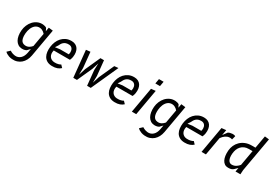

<svg xmlns="http://www.w3.org/2000/svg" viewBox="36 -2000 4865 3450"><g transform="rotate(30 2468.5 -275.0)"><path d="M420.5 -67.5 367.5 -12.5Q362.5 -9.5 354.2 -5.5Q346 -1.5 334 2Q322 5.5 306.5 7.5Q291 9.5 271.5 8.5Q227.5 6 194.2 -16Q161 -38 139.8 -75Q118.5 -112 109.8 -162.5Q101 -213 106 -272.5Q111 -331.5 133.5 -384.8Q156 -438 192.8 -477.8Q229.5 -517.5 279.2 -539.8Q329 -562 389 -558.5Q407.5 -557.5 429.2 -551.2Q451 -545 465.5 -535L493 -479L507.5 -560L596.5 -550L495.5 23Q485.5 79 461.5 124.5Q437.5 170 401.5 201.5Q365.5 233 318 248.2Q270.5 263.5 214 258.5Q175 255 146.8 244.8Q118.5 234.5 100 223Q78.5 210 64 194L122.5 139Q135.5 148 152 156Q166 163 185.5 169.5Q205 176 229 178.5Q263.5 182.5 293 172.2Q322.5 162 345.5 140.2Q368.5 118.5 383.8 86.5Q399 54.5 406 15.5ZM482.5 -417Q469 -433 452.5 -446Q438 -457.5 418 -467Q398 -476.5 373.5 -478.5Q344.5 -480.5 320.8 -472.8Q297 -465 278 -449.8Q259 -434.5 244.5 -413.8Q230 -393 220 -368.8Q210 -344.5 203.8 -318.2Q197.5 -292 195.5 -266.5Q188 -180 210.2 -129.8Q232.5 -79.5 289.5 -72Q315 -68.5 336 -73Q357 -77.5 374.5 -87Q392 -96.5 406.2 -109.8Q420.5 -123 433 -137.5Z M1078.5 -51.5Q1063.5 -37.5 1045.5 -26Q1027.5 -14.5 1005 -6.5Q982.5 1.5 955.5 5.5Q928.5 9.5 896 8.5Q833 6.5 792.2 -18Q751.5 -42.5 729.5 -81.8Q707.5 -121 701.5 -171Q695.5 -221 702 -275Q708.5 -330 729.2 -381.2Q750 -432.5 785.2 -471.8Q820.5 -511 869.8 -534.8Q919 -558.5 983 -558.5Q1030 -558.5 1064.8 -541.2Q1099.5 -524 1120.5 -492.8Q1141.5 -461.5 1148.5 -418.2Q1155.5 -375 1147.5 -323Q1145 -307.5 1141.2 -294.5Q1137.5 -281.5 1133.5 -271.5Q1129 -260 1124.5 -250H789Q779 -210.5 783.5 -178.2Q788 -146 803.8 -123Q819.5 -100 844.2 -86.8Q869 -73.5 900 -71.5Q925 -70 946 -72.2Q967 -74.5 983.8 -79Q1000.5 -83.5 1012.8 -89Q1025 -94.5 1032.5 -99.5ZM1057 -325Q1058 -326.5 1059.5 -333Q1061 -339.5 1062.2 -347.8Q1063.5 -356 1064.2 -363.8Q1065 -371.5 1065 -376Q1065 -394 1060.2 -411.8Q1055.5 -429.5 1045 -444.2Q1034.5 -459 1017.5 -468.5Q1000.5 -478 976.5 -479Q938.5 -480.5 912.2 -471.5Q886 -462.5 867.5 -446.2Q849 -430 836.5 -409Q824 -388 814 -366L778 -311.5L874.5 -325Z M1690.5 -240 1687 -100 1731.5 -240 1871.5 -550 1954 -558.5 1701.5 0H1625.5L1594.5 -310L1600 -450L1555 -310L1415 0H1339L1284 -550L1372 -560L1403.5 -240L1400.5 -100L1445 -240L1585 -550H1659Z M2378.5 -51.5Q2363.5 -37.5 2345.5 -26Q2327.5 -14.5 2305 -6.5Q2282.5 1.5 2255.5 5.5Q2228.5 9.5 2196 8.5Q2133 6.5 2092.2 -18Q2051.5 -42.5 2029.5 -81.8Q2007.5 -121 2001.5 -171Q1995.5 -221 2002 -275Q2008.5 -330 2029.2 -381.2Q2050 -432.5 2085.2 -471.8Q2120.5 -511 2169.8 -534.8Q2219 -558.5 2283 -558.5Q2330 -558.5 2364.8 -541.2Q2399.5 -524 2420.5 -492.8Q2441.5 -461.5 2448.5 -418.2Q2455.5 -375 2447.5 -323Q2445 -307.5 2441.2 -294.5Q2437.5 -281.5 2433.5 -271.5Q2429 -260 2424.5 -250H2089Q2079 -210.5 2083.5 -178.2Q2088 -146 2103.8 -123Q2119.5 -100 2144.2 -86.8Q2169 -73.5 2200 -71.5Q2225 -70 2246 -72.2Q2267 -74.5 2283.8 -79Q2300.5 -83.5 2312.8 -89Q2325 -94.5 2332.5 -99.5ZM2357 -325Q2358 -326.5 2359.5 -333Q2361 -339.5 2362.2 -347.8Q2363.5 -356 2364.2 -363.8Q2365 -371.5 2365 -376Q2365 -394 2360.2 -411.8Q2355.5 -429.5 2345 -444.2Q2334.5 -459 2317.5 -468.5Q2300.5 -478 2276.5 -479Q2238.5 -480.5 2212.2 -471.5Q2186 -462.5 2167.5 -446.2Q2149 -430 2136.5 -409Q2124 -388 2114 -366L2078 -311.5L2174.5 -325Z M2645 0H2554L2647 -527.5L2739.5 -537.5ZM2684 -750H2780L2762.5 -650H2666.5Z M3170.5 -67.5 3117.5 -12.5Q3112.5 -9.5 3104.2 -5.5Q3096 -1.5 3084 2Q3072 5.5 3056.5 7.5Q3041 9.5 3021.5 8.5Q2977.5 6 2944.2 -16Q2911 -38 2889.8 -75Q2868.5 -112 2859.8 -162.5Q2851 -213 2856 -272.5Q2861 -331.5 2883.5 -384.8Q2906 -438 2942.8 -477.8Q2979.5 -517.5 3029.2 -539.8Q3079 -562 3139 -558.5Q3157.5 -557.5 3179.2 -551.2Q3201 -545 3215.5 -535L3243 -479L3257.5 -560L3346.5 -550L3245.5 23Q3235.5 79 3211.5 124.5Q3187.5 170 3151.5 201.5Q3115.5 233 3068 248.2Q3020.5 263.5 2964 258.5Q2925 255 2896.8 244.8Q2868.5 234.5 2850 223Q2828.5 210 2814 194L2872.5 139Q2885.5 148 2902 156Q2916 163 2935.5 169.5Q2955 176 2979 178.5Q3013.5 182.5 3043 172.2Q3072.5 162 3095.5 140.2Q3118.5 118.5 3133.8 86.5Q3149 54.5 3156 15.5ZM3232.5 -417Q3219 -433 3202.5 -446Q3188 -457.5 3168 -467Q3148 -476.5 3123.5 -478.5Q3094.5 -480.5 3070.8 -472.8Q3047 -465 3028 -449.8Q3009 -434.5 2994.5 -413.8Q2980 -393 2970 -368.8Q2960 -344.5 2953.8 -318.2Q2947.5 -292 2945.5 -266.5Q2938 -180 2960.2 -129.8Q2982.5 -79.5 3039.5 -72Q3065 -68.5 3086 -73Q3107 -77.5 3124.5 -87Q3142 -96.5 3156.2 -109.8Q3170.5 -123 3183 -137.5Z M3828.5 -51.5Q3813.5 -37.5 3795.5 -26Q3777.5 -14.5 3755 -6.5Q3732.5 1.5 3705.5 5.5Q3678.5 9.5 3646 8.5Q3583 6.5 3542.2 -18Q3501.5 -42.5 3479.5 -81.8Q3457.5 -121 3451.5 -171Q3445.5 -221 3452 -275Q3458.5 -330 3479.2 -381.2Q3500 -432.5 3535.2 -471.8Q3570.5 -511 3619.8 -534.8Q3669 -558.5 3733 -558.5Q3780 -558.5 3814.8 -541.2Q3849.5 -524 3870.5 -492.8Q3891.5 -461.5 3898.5 -418.2Q3905.5 -375 3897.5 -323Q3895 -307.5 3891.2 -294.5Q3887.5 -281.5 3883.5 -271.5Q3879 -260 3874.5 -250H3539Q3529 -210.5 3533.5 -178.2Q3538 -146 3553.8 -123Q3569.5 -100 3594.2 -86.8Q3619 -73.5 3650 -71.5Q3675 -70 3696 -72.2Q3717 -74.5 3733.8 -79Q3750.5 -83.5 3762.8 -89Q3775 -94.5 3782.5 -99.5ZM3807 -325Q3808 -326.5 3809.5 -333Q3811 -339.5 3812.2 -347.8Q3813.5 -356 3814.2 -363.8Q3815 -371.5 3815 -376Q3815 -394 3810.2 -411.8Q3805.5 -429.5 3795 -444.2Q3784.5 -459 3767.5 -468.5Q3750.5 -478 3726.5 -479Q3688.5 -480.5 3662.2 -471.5Q3636 -462.5 3617.5 -446.2Q3599 -430 3586.5 -409Q3574 -388 3564 -366L3528 -311.5L3624.5 -325Z M4300 -475Q4282 -473.5 4262.8 -466Q4243.5 -458.5 4225 -445.8Q4206.5 -433 4189.2 -415.2Q4172 -397.5 4157 -375L4091 0H4000L4096.5 -550L4189.5 -560L4169.5 -447.5L4235 -535Q4250 -544.5 4271.5 -550.8Q4293 -557 4318.5 -558.5Q4335 -559.5 4347.2 -557.8Q4359.5 -556 4367.5 -553.5Q4376.5 -550.5 4383.5 -546.5L4363 -467.5Q4356 -470 4341.5 -473.8Q4327 -477.5 4300 -475Z M4710.5 -470Q4659.5 -470 4621 -453Q4582.5 -436 4555.5 -406.5Q4528.5 -377 4513.2 -337Q4498 -297 4494 -251Q4490 -205.5 4495 -171.8Q4500 -138 4512 -116Q4524 -94 4542 -83Q4560 -72 4582.5 -72Q4608.5 -72 4630.5 -79Q4652.5 -86 4670.8 -97.5Q4689 -109 4704.2 -123.5Q4719.5 -138 4731.5 -153L4787.5 -470ZM4705 0 4719 -81 4661.5 -24.5Q4651 -16 4640.8 -9.8Q4630.5 -3.5 4618.2 0.5Q4606 4.5 4590 6.5Q4574 8.5 4552 8.5Q4511 8.5 4481 -11.8Q4451 -32 4432.2 -68Q4413.5 -104 4406.5 -153.8Q4399.5 -203.5 4404.5 -263Q4409 -319 4432 -370.8Q4455 -422.5 4495.5 -462.2Q4536 -502 4594 -526Q4652 -550 4727 -550H4801.5L4847.5 -810L4937 -800L4811.5 -90L4806 0Z"/></g></svg>

Font: B612
Style: Italic
Weight: 400
Italic angle: -10°
Designer: Nicolas Chauveau, Thomas Paillot, Jonathan Favre-Lamarine, Jean-Luc Vinot
Foundry: AIRBUS
Version: Version 1.008